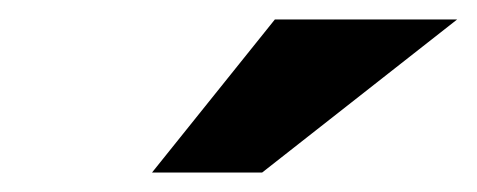

<svg xmlns="http://www.w3.org/2000/svg" viewBox="-20 -760 489 197"><path d="M249 -583H136L262 -740H449Z"/></svg>

Font: Instrument Sans SemiBold
Style: Italic
Weight: 600
Italic angle: -13°
Designer: Rodrigo Fuenzalida
Foundry: fragTYPE
Version: Version 1.000;gftools[0.9.28]